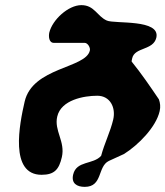

<svg xmlns="http://www.w3.org/2000/svg" viewBox="-20 -700 644 748"><path d="M265 -20C257 14 279 28 310 28C381 28 359 -51 404 -73C410 -76 457 -97 463 -100C519 -135 588 -205 602 -267C606 -284 604 -299 599 -313C568 -359 529 -416 493 -460C492 -462 495 -471 495 -473C505 -517 577 -503 589 -553C606 -627 427 -606 396 -620C358 -637 348 -680 297 -680C246 -680 184 -623 172 -573C169 -559 170 -533 190 -533H310C322 -533 333 -514 330 -503C314 -433 107 -439 76 -304C56 -217 16 -19 142 -19C192 -19 210 -40 221 -88C235 -149 190 -191 203 -246C218 -311 307 -327 359 -327C409 -327 432 -281 421 -234C410 -187 387 -142 374 -93C343 -58 278 -75 265 -20Z"/></svg>

Font: Charger
Style: OversprayIt
Weight: 400
Designer: Jasper
Foundry: Cannot Into Space Fonts
Version: Version 0.980